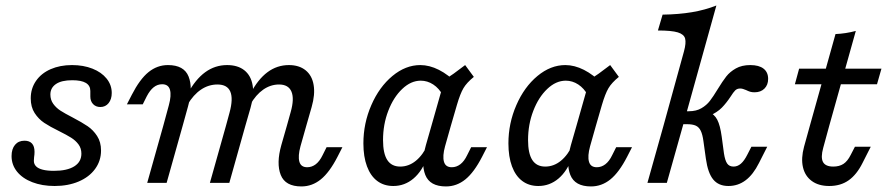

<svg xmlns="http://www.w3.org/2000/svg" viewBox="-20 -661 3213 694"><path d="M21.8 -96.8Q21.8 -122.6 34.3 -137.5Q46.8 -152.4 68.5 -152.4Q86.3 -152.4 95.6 -142.3Q104.8 -132.3 104.8 -112.1Q104.8 -107.3 104.4 -102.4Q104 -97.6 103.2 -92.7Q103.2 -88.7 102.8 -86.3Q102.4 -83.9 102.4 -79.8Q102.4 -67.7 110.5 -59.7Q118.5 -51.6 134.7 -47.6Q150.8 -43.5 175 -43.5Q222.6 -43.5 248.4 -59.7Q274.2 -75.8 274.2 -105.6Q274.2 -125 263.7 -139.1Q253.2 -153.2 237.1 -163.3Q221 -173.4 193.5 -187.1Q160.5 -203.2 139.9 -216.9Q119.4 -230.6 105.2 -252.4Q91.1 -274.2 91.1 -305.6Q91.1 -341.1 110.1 -368.5Q129 -396 162.9 -410.9Q196.8 -425.8 240.3 -425.8Q281.5 -425.8 314.1 -412.9Q346.8 -400 365.3 -377Q383.9 -354 383.9 -325Q383.9 -302.4 372.6 -288.3Q361.3 -274.2 342.7 -274.2Q326.6 -274.2 316.5 -284.7Q306.5 -295.2 306.5 -312.1Q306.5 -316.1 306.5 -318.5Q306.5 -321 306.5 -325Q306.5 -327.4 306.5 -328.6Q306.5 -329.8 306.5 -332.3Q306.5 -351.6 290.3 -361.3Q274.2 -371 241.1 -371Q202.4 -371 182.3 -357.3Q162.1 -343.5 162.1 -319.4Q162.1 -300 172.6 -285.5Q183.1 -271 198.8 -260.9Q214.5 -250.8 242.7 -236.3Q276.6 -218.5 296.8 -204.8Q316.9 -191.1 331 -169.4Q345.2 -147.6 345.2 -116.9Q345.2 -79.8 323.8 -50.4Q302.4 -21 264.1 -4.8Q225.8 11.3 177.4 11.3Q132.3 11.3 96.8 -2.4Q61.3 -16.1 41.5 -40.7Q21.8 -65.3 21.8 -96.8Z M566.1 -356.5Q549.2 -356.5 535.5 -345.6Q521.8 -334.7 510.5 -312.9L496 -283.9H438.7L456.5 -318.5Q485.5 -375 516.9 -400.4Q548.4 -425.8 587.1 -425.8Q645.2 -425.8 661.7 -384.3Q678.2 -342.7 659.7 -276.6L640.3 -206.5H570.2L590.3 -280.6Q600 -316.1 594.4 -336.3Q588.7 -356.5 566.1 -356.5ZM570.2 -206.5H640.3L582.3 0H512.1ZM766.1 -355.6Q733.9 -355.6 706.5 -337.1Q679 -318.5 658.1 -283.1V-321.8Q686.3 -374.2 721.8 -400Q757.3 -425.8 800.8 -425.8Q839.5 -425.8 863.3 -406.9Q887.1 -387.9 893.1 -352.8Q899.2 -317.7 885.5 -271L866.9 -206.5H796.8L809.7 -254Q823.4 -304 812.5 -329.8Q801.6 -355.6 766.1 -355.6ZM796.8 -206.5H866.9L808.9 0H738.7ZM988.7 -355.6Q958.1 -355.6 931.5 -337.1Q904.8 -318.5 884.7 -283.1V-321.8Q912.1 -374.2 946.8 -400Q981.5 -425.8 1024.2 -425.8Q1061.3 -425.8 1084.7 -406.9Q1108.1 -387.9 1113.7 -353.6Q1119.4 -319.4 1106.5 -274.2L1087.1 -206.5H1016.9L1030.6 -255.6Q1044.4 -304 1033.5 -329.8Q1022.6 -355.6 988.7 -355.6ZM1090.3 -56.5Q1107.3 -56.5 1121.4 -67.3Q1135.5 -78.2 1146 -100L1160.5 -129H1217.7L1200 -94.4Q1171 -37.9 1139.5 -12.5Q1108.1 12.9 1069.4 12.9Q1011.3 12.9 994.8 -28.6Q978.2 -70.2 996.8 -136.3L1016.9 -206.5H1087.1L1066.1 -132.3Q1056.5 -96.8 1062.1 -76.6Q1067.7 -56.5 1090.3 -56.5Z M1293.5 -142.7Q1293.5 -215.3 1322.2 -281Q1350.8 -346.8 1398.4 -386.3Q1446 -425.8 1499.2 -425.8Q1532.3 -425.8 1566.5 -408.5Q1600.8 -391.1 1633.1 -358.1L1580.6 -316.9Q1566.9 -341.9 1546 -355.6Q1525 -369.4 1500.8 -369.4Q1465.3 -369.4 1433.9 -339.5Q1402.4 -309.7 1383.5 -260.5Q1364.5 -211.3 1364.5 -154.8Q1364.5 -106.5 1379.8 -82.7Q1395.2 -58.9 1426.6 -58.9Q1457.3 -58.9 1483.1 -79.8Q1508.9 -100.8 1526.6 -139.5L1524.2 -92.7Q1506.5 -42.7 1474.6 -15.7Q1442.7 11.3 1401.6 11.3Q1367.7 11.3 1343.5 -6.9Q1319.4 -25 1306.5 -59.7Q1293.5 -94.4 1293.5 -142.7ZM1661.3 -425.8 1692.7 -383.1Q1666.9 -362.1 1655.2 -342.3Q1643.5 -322.6 1631.5 -281.5L1609.7 -206.5H1539.5L1587.1 -374.2Q1602.4 -382.3 1619.8 -394.8Q1637.1 -407.3 1661.3 -425.8ZM1612.9 -56.5Q1629.8 -56.5 1644 -67.3Q1658.1 -78.2 1668.5 -100L1683.1 -129H1740.3L1722.6 -94.4Q1693.5 -37.9 1662.1 -12.5Q1630.6 12.9 1591.9 12.9Q1533.9 12.9 1517.3 -28.6Q1500.8 -70.2 1519.4 -136.3L1539.5 -206.5H1609.7L1588.7 -132.3Q1579 -96.8 1584.7 -76.6Q1590.3 -56.5 1612.9 -56.5Z M1817.7 -142.7Q1817.7 -215.3 1846.4 -281Q1875 -346.8 1922.6 -386.3Q1970.2 -425.8 2023.4 -425.8Q2056.5 -425.8 2090.7 -408.5Q2125 -391.1 2157.3 -358.1L2104.8 -316.9Q2091.1 -341.9 2070.2 -355.6Q2049.2 -369.4 2025 -369.4Q1989.5 -369.4 1958.1 -339.5Q1926.6 -309.7 1907.7 -260.5Q1888.7 -211.3 1888.7 -154.8Q1888.7 -106.5 1904 -82.7Q1919.4 -58.9 1950.8 -58.9Q1981.5 -58.9 2007.3 -79.8Q2033.1 -100.8 2050.8 -139.5L2048.4 -92.7Q2030.6 -42.7 1998.8 -15.7Q1966.9 11.3 1925.8 11.3Q1891.9 11.3 1867.7 -6.9Q1843.5 -25 1830.6 -59.7Q1817.7 -94.4 1817.7 -142.7ZM2185.5 -425.8 2216.9 -383.1Q2191.1 -362.1 2179.4 -342.3Q2167.7 -322.6 2155.6 -281.5L2133.9 -206.5H2063.7L2111.3 -374.2Q2126.6 -382.3 2144 -394.8Q2161.3 -407.3 2185.5 -425.8ZM2137.1 -56.5Q2154 -56.5 2168.1 -67.3Q2182.3 -78.2 2192.7 -100L2207.3 -129H2264.5L2246.8 -94.4Q2217.7 -37.9 2186.3 -12.5Q2154.8 12.9 2116.1 12.9Q2058.1 12.9 2041.5 -28.6Q2025 -70.2 2043.5 -136.3L2063.7 -206.5H2133.9L2112.9 -132.3Q2103.2 -96.8 2108.9 -76.6Q2114.5 -56.5 2137.1 -56.5Z M2358.1 -550.8 2375 -608.1Q2433.1 -608.9 2481 -616.9Q2529 -625 2569.4 -641.1L2448.4 -206.5H2378.2L2452.4 -475.8Q2460.5 -505.6 2456.5 -521.4Q2452.4 -537.1 2429.8 -544Q2407.3 -550.8 2358.1 -550.8ZM2378.2 -206.5H2448.4L2390.3 0H2320.2ZM2531.5 -87.1 2522.6 -150.8Q2519.4 -175 2512.9 -188.3Q2506.5 -201.6 2494.8 -206.9Q2483.1 -212.1 2462.9 -212.1H2432.3L2444.4 -258.9H2470.2Q2496.8 -258.9 2515.3 -269.8Q2533.9 -280.6 2546 -296.4Q2558.1 -312.1 2574.2 -338.7Q2591.9 -367.7 2605.2 -384.7Q2618.5 -401.6 2639.9 -413.7Q2661.3 -425.8 2691.9 -425.8Q2723.4 -425.8 2739.9 -412.9Q2756.5 -400 2756.5 -375.8Q2756.5 -354 2743.1 -340.7Q2729.8 -327.4 2707.3 -327.4Q2698.4 -327.4 2691.5 -329.4Q2684.7 -331.5 2676.6 -335.5Q2671 -337.9 2665.7 -339.5Q2660.5 -341.1 2655.6 -341.1Q2644.4 -341.1 2637.5 -334.3Q2630.6 -327.4 2621 -312.1Q2605.6 -288.7 2589.1 -271.8Q2572.6 -254.8 2541.9 -241.1V-256.5Q2562.1 -248.4 2572.6 -228.2Q2583.1 -208.1 2588.7 -166.9L2596.8 -106.5Q2600.8 -80.6 2608.5 -69.8Q2616.1 -58.9 2631.5 -58.9Q2646 -58.9 2658.1 -69.4Q2670.2 -79.8 2681.5 -102.4L2696 -130.6H2753.2L2723.4 -71.8Q2702.4 -29.8 2675 -9.3Q2647.6 11.3 2612.9 11.3Q2577.4 11.3 2558.1 -12.1Q2538.7 -35.5 2531.5 -87.1Z M3073.4 -549.2 2977.4 -206.5H2907.3L3000 -537.9Q3037.1 -539.5 3073.4 -549.2ZM2868.5 -412.9H3166.1L3150 -356.5H2853.2ZM2886.3 -130.6 2907.3 -206.5H2977.4L2955.6 -126.6Q2946 -91.9 2954.8 -75.4Q2963.7 -58.9 2991.9 -58.9Q3013.7 -58.9 3028.6 -68.5Q3043.5 -78.2 3054.8 -100.8L3070.2 -130.6H3127.4L3097.6 -71.8Q3076.6 -29.8 3047.6 -9.3Q3018.5 11.3 2977.4 11.3Q2938.7 11.3 2914.1 -6.9Q2889.5 -25 2882.3 -56.9Q2875 -88.7 2886.3 -130.6Z"/></svg>

Font: Playfair Micro SmCond SmLight
Style: Italic
Weight: 360
Width: 4
Italic angle: -15.6°
Designer: Claus Eggers Sørensen
Foundry: Claus Eggers Sørensen
Version: Version 2.203;Glyphs 3.3 (3326)